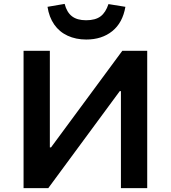

<svg xmlns="http://www.w3.org/2000/svg" viewBox="-20 -966 877 986"><path d="M101 0V-705H236V-209H242L608 -705H736V0H601V-498H595L228 0ZM423 -763Q370 -763 327.5 -782.5Q285 -802 258.5 -840Q232 -878 224 -931L312 -946Q323 -903 349.5 -882.5Q376 -862 422 -862Q470 -862 496.5 -882Q523 -902 537 -945L624 -931Q610 -849 556.5 -806Q503 -763 423 -763Z"/></svg>

Font: Nunito Sans 6pt
Style: Bold
Weight: 700
Version: Version 3.101;gftools[0.9.27]